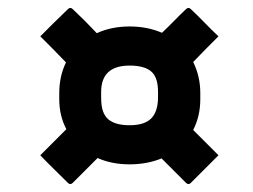

<svg xmlns="http://www.w3.org/2000/svg" viewBox="-20 -542 640 486"><path d="M130 -306Q130 -349 147 -384Q131 -401 114 -418Q97 -435 82 -450Q96 -464 114.5 -482.5Q133 -501 152 -519Q155 -522 158 -522Q161 -522 164 -519Q179 -505 194.5 -489.5Q210 -474 225 -458Q262 -475 308 -475Q353 -475 390 -459Q406 -474 421 -489.5Q436 -505 451 -519Q454 -522 457 -522Q460 -522 463 -519Q481 -502 498 -484.5Q515 -467 533 -450Q518 -435 501.5 -418.5Q485 -402 469 -385Q487 -349 487 -306V-291Q487 -248 469 -213L533 -149L463 -79Q460 -76 457 -76Q454 -76 451 -79L389 -141Q352 -126 308 -126Q263 -126 227 -142L164 -79Q161 -76 158 -76Q155 -76 152 -79Q134 -97 116.5 -114Q99 -131 82 -149L148 -215Q130 -249 130 -291ZM236 -296Q236 -274 240.5 -261Q245 -248 254 -240Q272 -225 308 -225Q346 -225 363 -242.5Q380 -260 380 -296V-309Q380 -344 365 -359Q348 -376 308 -376Q236 -376 236 -309Z"/></svg>

Font: Recursive Mn Lnr St
Style: Bold Italic
Weight: 700
Italic angle: -15°
Monospace: yes
Version: Version 1.079;hotconv 1.0.112;makeotfexe 2.5.65598; ttfautoh